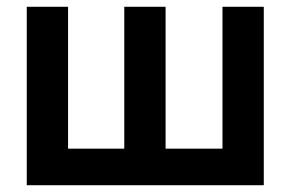

<svg xmlns="http://www.w3.org/2000/svg" viewBox="-20 -547 859 567"><path d="M59 0V-527H181V-108H347V-527H469V-108H637V-527H759V0Z"/></svg>

Font: Onest SemiBold
Style: Regular
Weight: 600
Designer: Dmitri Voloshin, Andrey Kudryavtsev
Foundry: Dmitri Voloshin, Andrey Kudryavtsev
Version: Version 1.000;gftools[0.9.33]